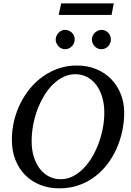

<svg xmlns="http://www.w3.org/2000/svg" viewBox="-20 -1062 750 1099"><path d="M577.1 -417Q577.1 -466.8 564.7 -507.3Q552.2 -547.9 530 -576.9Q507.8 -606 477.3 -621.6Q446.8 -637.2 411.1 -637.2Q374.5 -637.2 341.8 -621.1Q309.1 -605 281.2 -577.1Q253.4 -549.3 231.2 -512Q209 -474.6 193.4 -432.1Q177.7 -389.6 169.4 -344Q161.1 -298.3 161.1 -253.9Q161.1 -203.1 174.1 -162.8Q187 -122.6 209.2 -94.5Q231.4 -66.4 261.7 -51.3Q292 -36.1 327.1 -36.1Q363.8 -36.1 396.5 -52.5Q429.2 -68.8 457 -97.2Q484.9 -125.5 507.1 -162.8Q529.3 -200.2 544.9 -242.7Q560.5 -285.2 568.8 -329.8Q577.1 -374.5 577.1 -417ZM690.9 -417Q690.9 -364.3 679.7 -311.8Q668.5 -259.3 647 -210.9Q625.5 -162.6 593.8 -121.3Q562 -80.1 520.8 -49.3Q479.5 -18.6 429 -1.2Q378.4 16.1 319.8 16.1Q259.8 16.1 210 -3.7Q160.2 -23.4 124 -60.1Q87.9 -96.7 67.9 -147.9Q47.9 -199.2 47.9 -262.2Q47.9 -315.9 60.1 -368.2Q72.3 -420.4 95.5 -467.8Q118.7 -515.1 151.6 -555.2Q184.6 -595.2 225.8 -624.5Q267.1 -653.8 316.2 -670.4Q365.2 -687 419.9 -687Q481.9 -687 532.2 -665.8Q582.5 -644.5 617.7 -607.9Q652.8 -571.3 671.9 -522Q690.9 -472.7 690.9 -417ZM407.7 -836.4Q407.7 -825.2 403.3 -814.9Q398.9 -804.7 391.4 -796.9Q383.8 -789.1 373.8 -784.7Q363.8 -780.3 352.5 -780.3Q341.8 -780.3 332 -784.7Q322.3 -789.1 314.9 -796.9Q307.6 -804.7 303.2 -814.5Q298.8 -824.2 298.8 -835.4Q298.8 -846.2 303.2 -856.2Q307.6 -866.2 314.9 -874Q322.3 -881.8 332 -886.5Q341.8 -891.1 352.5 -891.1Q363.8 -891.1 373.8 -886.7Q383.8 -882.3 391.4 -875Q398.9 -867.7 403.3 -857.7Q407.7 -847.7 407.7 -836.4ZM614.7 -836.4Q614.7 -825.2 610.6 -814.9Q606.4 -804.7 599.1 -796.9Q591.8 -789.1 581.8 -784.7Q571.8 -780.3 560.5 -780.3Q549.3 -780.3 539.3 -784.7Q529.3 -789.1 522 -796.9Q514.6 -804.7 510.3 -814.9Q505.9 -825.2 505.9 -836.4Q505.9 -846.7 510.5 -856.7Q515.1 -866.7 522.7 -874.3Q530.3 -881.8 540.3 -886.5Q550.3 -891.1 560.5 -891.1Q571.8 -891.1 581.8 -886.7Q591.8 -882.3 599.1 -875Q606.4 -867.7 610.6 -857.7Q614.7 -847.7 614.7 -836.4ZM618.7 -976.6H315.9L330.1 -1042.5H631.3Z"/></svg>

Font: Charis SIL Afr
Style: Italic
Weight: 400
Italic angle: -11°
Foundry: SIL International
Version: Version 5.000